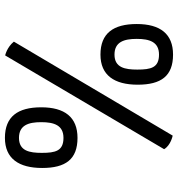

<svg xmlns="http://www.w3.org/2000/svg" viewBox="9 -729 730 788"><g transform="rotate(90 374.0 -335.0)"><path d="M204.1 -382.3C289.1 -382.3 327.6 -439.5 327.6 -535.2C327.6 -631.3 292 -680.2 204.1 -680.2C119.1 -680.2 78.6 -627.4 78.6 -531.2C78.6 -435.1 116.7 -382.3 204.1 -382.3ZM150.9 -26.9C174.3 2 207.5 8.8 207.5 8.8L592.3 -643.6C575.7 -671.4 536.6 -678.7 536.6 -678.7ZM204.1 -439.9C152.3 -439.9 139.6 -478.5 139.6 -531.2C139.6 -584 152.3 -622.6 204.1 -622.6C257.8 -622.6 265.6 -589.4 265.6 -533.7C265.6 -483.4 257.8 -439.9 204.1 -439.9ZM420.4 -139.2C420.4 -43 458.5 9.8 545.9 9.8C630.9 9.8 669.4 -47.4 669.4 -143.1C669.4 -239.3 633.8 -288.1 545.9 -288.1C460.9 -288.1 420.4 -235.4 420.4 -139.2ZM481.4 -139.2C481.4 -191.9 494.1 -230.5 545.9 -230.5C599.6 -230.5 607.4 -197.3 607.4 -141.6C607.4 -91.3 599.6 -47.9 545.9 -47.9C494.1 -47.9 481.4 -86.4 481.4 -139.2Z"/></g></svg>

Font: Basic
Style: Regular
Weight: 400
Designer: Magnus Gaarde
Foundry: Magnus Gaarde
Version: Version 1.001